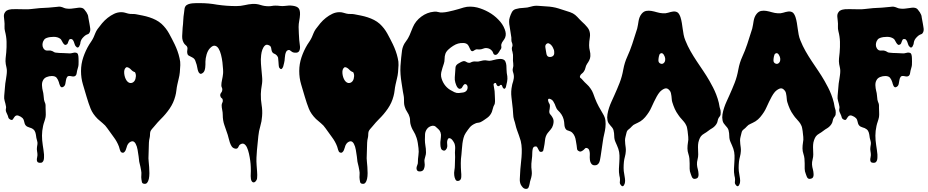

<svg xmlns="http://www.w3.org/2000/svg" viewBox="-20 -781 5943 1230"><path d="M17 -370Q14 -389 16 -407.5Q18 -426 20 -445Q23 -480 22 -513.5Q21 -547 12 -581Q8 -596 9 -612.5Q10 -629 8 -645Q6 -658 5 -674.5Q4 -691 12 -702Q15 -706 17.5 -709Q20 -712 25 -714Q32 -718 39.5 -719.5Q47 -721 55 -722Q69 -723 84 -722.5Q99 -722 113 -722Q130 -722 145.5 -721.5Q161 -721 178 -723Q192 -724 206.5 -726Q221 -728 235 -729Q264 -730 291 -732Q318 -734 345 -737Q353 -738 358 -738.5Q363 -739 371 -737Q380 -735 388.5 -731Q397 -727 408 -726Q422 -724 436 -725.5Q450 -727 464 -729Q472 -730 482 -731.5Q492 -733 501 -731Q513 -729 520.5 -720Q528 -711 534 -702Q540 -692 542.5 -685.5Q545 -679 546 -668Q547 -658 549.5 -649Q552 -640 553 -630Q554 -623 555.5 -615Q557 -607 558 -598.5Q559 -590 557.5 -582.5Q556 -575 551 -568Q547 -563 542.5 -562Q538 -561 533 -558Q525 -554 516 -545Q498 -528 495 -508Q495 -503 492.5 -495.5Q490 -488 486.5 -482.5Q483 -477 477.5 -476.5Q472 -476 465 -485Q461 -489 458.5 -497.5Q456 -506 453 -513.5Q450 -521 445 -526.5Q440 -532 431 -531Q425 -530 422.5 -525.5Q420 -521 418 -515L414 -504Q412 -499 407 -496Q399 -491 393.5 -495Q388 -499 383.5 -506Q379 -513 375 -521Q371 -529 367 -532Q350 -545 324 -545Q298 -545 279 -538Q269 -534 265 -529.5Q261 -525 257 -517Q252 -506 252 -493.5Q252 -481 259 -470Q265 -462 270.5 -459.5Q276 -457 282.5 -457Q289 -457 296 -457.5Q303 -458 311 -455Q318 -453 323.5 -449Q329 -445 336 -444Q360 -441 385 -441Q396 -441 406 -440Q416 -439 427 -439Q435 -439 441.5 -441Q448 -443 456 -444Q475 -445 479 -434Q483 -423 483 -409Q483 -398 483.5 -387Q484 -376 483 -365Q482 -355 479 -346Q476 -337 474 -328Q472 -320 471 -311Q470 -302 464 -296Q458 -291 450.5 -291Q443 -291 436 -293Q417 -297 411 -289Q405 -281 403 -269Q401 -257 398.5 -244Q396 -231 386 -225Q378 -220 373 -222.5Q368 -225 365 -231Q362 -237 360 -244Q358 -251 357 -255Q352 -271 343 -282.5Q334 -294 312 -294Q295 -294 279 -287.5Q263 -281 256 -267Q248 -253 249 -233.5Q250 -214 254 -199Q258 -185 259 -170.5Q260 -156 262 -142Q263 -135 265.5 -129.5Q268 -124 270 -118Q272 -111 272 -104V-91Q272 -76 273 -60.5Q274 -45 272 -31Q269 -16 264 -2Q259 12 256 26Q249 58 249 87.5Q249 117 254 149Q256 164 258.5 179Q261 194 262 209V226Q262 235 260 243.5Q258 252 252 257.5Q246 263 234 262Q223 261 219.5 255.5Q216 250 216 242.5Q216 235 218 227Q220 219 220 213Q220 200 217.5 187.5Q215 175 217 161Q219 152 220 141.5Q221 131 218 122Q215 112 213 102.5Q211 93 210 82Q208 68 202 57.5Q196 47 181 40Q173 37 166.5 35Q160 33 154 30Q142 23 138 10Q135 2 133.5 -7Q132 -16 125 -24Q115 -34 98.5 -40Q82 -46 72 -31Q67 -23 62 -16Q57 -9 44 -16Q35 -21 33 -30Q31 -39 27 -47Q24 -54 20.5 -61.5Q17 -69 17 -77Q17 -83 18.5 -88.5Q20 -94 18 -101Q15 -118 10 -134Q5 -150 7 -167Q10 -193 11.5 -219.5Q13 -246 18 -272Q20 -286 22 -299.5Q24 -313 24 -327Q24 -338 21.5 -348.5Q19 -359 17 -370Z M551 -495Q559 -507 566.5 -518.5Q574 -530 580 -543Q586 -557 591 -569.5Q596 -582 605 -595Q618 -613 634 -632Q650 -651 669.5 -666.5Q689 -682 711 -692.5Q733 -703 757 -703Q769 -703 779.5 -700Q790 -697 801 -694Q814 -691 826 -691.5Q838 -692 850 -690Q871 -686 893.5 -681.5Q916 -677 937.5 -670Q959 -663 978.5 -653Q998 -643 1015 -628Q1044 -601 1063 -566.5Q1082 -532 1099 -497Q1109 -476 1117 -454Q1125 -432 1130 -409Q1136 -386 1135 -364Q1134 -342 1132 -318Q1130 -297 1125 -278Q1120 -259 1116 -239Q1112 -221 1110 -202Q1108 -183 1103 -165Q1092 -122 1066.5 -85Q1041 -48 1009 -17Q1004 -12 999.5 -7Q995 -2 990 3Q984 10 978.5 16.5Q973 23 967 30L953 46Q946 54 943 63Q941 72 941 81.5Q941 91 939 100Q937 109 935.5 117Q934 125 934 133Q934 159 932.5 183Q931 207 931 233Q931 239 932.5 254.5Q934 270 935.5 289Q937 308 937 328.5Q937 349 933.5 365Q930 381 922.5 390Q915 399 901 396Q891 394 889 385Q887 376 886 368Q884 354 885.5 339.5Q887 325 884 311Q882 299 879.5 287Q877 275 874 264Q871 253 870.5 242.5Q870 232 868 221Q865 201 861.5 179Q858 157 849 140Q838 120 822 125Q806 130 797 147Q794 152 791.5 162Q789 172 785 181Q781 190 774.5 195Q768 200 758 195Q752 192 748 178.5Q744 165 742 158Q730 126 708.5 97.5Q687 69 667 40Q655 22 638 8.5Q621 -5 606 -19Q574 -51 560.5 -85Q547 -119 535 -160Q523 -201 511 -241Q499 -281 499 -326Q499 -371 513.5 -414Q528 -457 551 -495ZM781 -342Q776 -334 775.5 -322.5Q775 -311 777.5 -298.5Q780 -286 785 -275.5Q790 -265 796 -259Q804 -251 812 -249.5Q820 -248 827.5 -251Q835 -254 840.5 -261Q846 -268 848 -277Q850 -284 850.5 -292.5Q851 -301 849 -308Q846 -319 842.5 -319.5Q839 -320 831 -325Q826 -328 820 -334.5Q814 -341 807 -345.5Q800 -350 793.5 -350.5Q787 -351 781 -342Z M1150 -603Q1153 -627 1154 -651Q1155 -675 1159 -699Q1161 -708 1161.5 -719.5Q1162 -731 1167 -739Q1173 -749 1185 -753.5Q1197 -758 1210.5 -759.5Q1224 -761 1237 -761H1261Q1289 -761 1316.5 -758.5Q1344 -756 1371 -751Q1432 -742 1494 -742Q1522 -742 1547 -748Q1572 -754 1599 -756Q1625 -757 1649.5 -749Q1674 -741 1701 -741Q1712 -741 1722.5 -743Q1733 -745 1744 -745Q1759 -745 1774 -743Q1789 -741 1804 -743Q1818 -745 1830.5 -745.5Q1843 -746 1857 -744Q1884 -740 1893.5 -727.5Q1903 -715 1902 -688Q1901 -668 1897 -648Q1893 -628 1893 -608Q1893 -587 1894.5 -566Q1896 -545 1897 -524Q1898 -510 1901 -491Q1904 -472 1899 -459Q1894 -445 1879 -443.5Q1864 -442 1852 -448Q1845 -452 1839 -457.5Q1833 -463 1823 -459Q1816 -456 1812.5 -448Q1809 -440 1807 -430Q1805 -420 1804.5 -410Q1804 -400 1803 -393Q1802 -389 1800 -377.5Q1798 -366 1794.5 -355.5Q1791 -345 1785 -340Q1779 -335 1771 -345Q1766 -350 1765.5 -363Q1765 -376 1764 -384Q1762 -396 1762 -406Q1762 -416 1754 -425Q1746 -434 1736 -437.5Q1726 -441 1721 -454Q1719 -460 1718.5 -465Q1718 -470 1717 -474.5Q1716 -479 1713.5 -483Q1711 -487 1705 -490Q1688 -499 1677.5 -489.5Q1667 -480 1661 -463.5Q1655 -447 1653 -428.5Q1651 -410 1651 -401Q1651 -373 1654 -345.5Q1657 -318 1659 -290Q1662 -261 1657 -234.5Q1652 -208 1651 -179Q1650 -144 1656 -108.5Q1662 -73 1659 -37Q1657 -4 1647.5 27.5Q1638 59 1635 91Q1633 114 1630.5 136.5Q1628 159 1626 182Q1624 206 1623 229Q1622 252 1624 278Q1625 298 1627 319Q1629 340 1627 360Q1627 366 1623 373Q1619 380 1614 384Q1609 388 1603 387.5Q1597 387 1592 379Q1586 368 1586 347Q1586 326 1587 314Q1587 307 1586.5 288.5Q1586 270 1583 248Q1580 226 1575 203.5Q1570 181 1562.5 164.5Q1555 148 1544 141.5Q1533 135 1518 145Q1513 148 1510.5 154Q1508 160 1505 164.5Q1502 169 1497 171Q1492 173 1482 170Q1470 166 1463.5 155.5Q1457 145 1452.5 132Q1448 119 1445 105.5Q1442 92 1439 83Q1428 50 1417.5 20.5Q1407 -9 1407 -45Q1407 -61 1403.5 -77Q1400 -93 1400 -107Q1400 -115 1404.5 -123.5Q1409 -132 1407 -141Q1406 -149 1399.5 -153Q1393 -157 1391 -168Q1390 -179 1396.5 -186.5Q1403 -194 1404 -204Q1405 -213 1401.5 -219.5Q1398 -226 1398 -234Q1398 -250 1402.5 -269.5Q1407 -289 1409 -309Q1410 -316 1409 -336.5Q1408 -357 1405 -381.5Q1402 -406 1396 -430Q1390 -454 1380.5 -469.5Q1371 -485 1357 -488Q1343 -491 1325 -472Q1318 -465 1312.5 -454.5Q1307 -444 1303.5 -432Q1300 -420 1298 -408Q1296 -396 1296 -386V-367Q1296 -357 1294.5 -346.5Q1293 -336 1289.5 -327Q1286 -318 1278 -313Q1267 -305 1260 -310Q1253 -315 1249.5 -325Q1246 -335 1244 -347Q1242 -359 1240 -366Q1236 -379 1231 -392.5Q1226 -406 1212 -413Q1197 -420 1188 -425.5Q1179 -431 1179 -451Q1179 -458 1180.5 -465Q1182 -472 1180 -478Q1178 -485 1172 -489.5Q1166 -494 1162 -499Q1146 -520 1147 -549.5Q1148 -579 1150 -603Z M1949 -495Q1957 -507 1964.5 -518.5Q1972 -530 1978 -543Q1984 -557 1989 -569.5Q1994 -582 2003 -595Q2016 -613 2032 -632Q2048 -651 2067.5 -666.5Q2087 -682 2109 -692.5Q2131 -703 2155 -703Q2167 -703 2177.5 -700Q2188 -697 2199 -694Q2212 -691 2224 -691.5Q2236 -692 2248 -690Q2269 -686 2291.5 -681.5Q2314 -677 2335.5 -670Q2357 -663 2376.5 -653Q2396 -643 2413 -628Q2442 -601 2461 -566.5Q2480 -532 2497 -497Q2507 -476 2515 -454Q2523 -432 2528 -409Q2534 -386 2533 -364Q2532 -342 2530 -318Q2528 -297 2523 -278Q2518 -259 2514 -239Q2510 -221 2508 -202Q2506 -183 2501 -165Q2490 -122 2464.5 -85Q2439 -48 2407 -17Q2402 -12 2397.5 -7Q2393 -2 2388 3Q2382 10 2376.5 16.5Q2371 23 2365 30L2351 46Q2344 54 2341 63Q2339 72 2339 81.5Q2339 91 2337 100Q2335 109 2333.5 117Q2332 125 2332 133Q2332 159 2330.5 183Q2329 207 2329 233Q2329 239 2330.5 254.5Q2332 270 2333.5 289Q2335 308 2335 328.5Q2335 349 2331.5 365Q2328 381 2320.5 390Q2313 399 2299 396Q2289 394 2287 385Q2285 376 2284 368Q2282 354 2283.5 339.5Q2285 325 2282 311Q2280 299 2277.5 287Q2275 275 2272 264Q2269 253 2268.5 242.5Q2268 232 2266 221Q2263 201 2259.5 179Q2256 157 2247 140Q2236 120 2220 125Q2204 130 2195 147Q2192 152 2189.5 162Q2187 172 2183 181Q2179 190 2172.5 195Q2166 200 2156 195Q2150 192 2146 178.5Q2142 165 2140 158Q2128 126 2106.5 97.5Q2085 69 2065 40Q2053 22 2036 8.5Q2019 -5 2004 -19Q1972 -51 1958.5 -85Q1945 -119 1933 -160Q1921 -201 1909 -241Q1897 -281 1897 -326Q1897 -371 1911.5 -414Q1926 -457 1949 -495ZM2179 -342Q2174 -334 2173.5 -322.5Q2173 -311 2175.5 -298.5Q2178 -286 2183 -275.5Q2188 -265 2194 -259Q2202 -251 2210 -249.5Q2218 -248 2225.5 -251Q2233 -254 2238.5 -261Q2244 -268 2246 -277Q2248 -284 2248.5 -292.5Q2249 -301 2247 -308Q2244 -319 2240.5 -319.5Q2237 -320 2229 -325Q2224 -328 2218 -334.5Q2212 -341 2205 -345.5Q2198 -350 2191.5 -350.5Q2185 -351 2179 -342Z M2550 -411Q2552 -434 2555.5 -457.5Q2559 -481 2571 -502Q2577 -512 2584 -521Q2591 -530 2596 -540Q2605 -556 2611 -573Q2617 -590 2625 -607Q2642 -647 2679 -674.5Q2716 -702 2760 -706Q2774 -708 2787 -704Q2800 -700 2814 -701Q2833 -702 2850.5 -706Q2868 -710 2885 -714Q2902 -718 2918 -723Q2934 -728 2951 -733Q2971 -739 2994 -738.5Q3017 -738 3037 -733Q3075 -723 3110 -703.5Q3145 -684 3172 -656Q3186 -642 3196.5 -626.5Q3207 -611 3214 -592Q3219 -579 3220 -566Q3221 -553 3216 -540Q3211 -529 3203 -519Q3195 -509 3192 -498Q3190 -492 3191.5 -485Q3193 -478 3191 -472Q3190 -467 3186.5 -463.5Q3183 -460 3181 -455Q3179 -451 3175.5 -446Q3172 -441 3168 -436.5Q3164 -432 3158.5 -430Q3153 -428 3147 -431Q3142 -433 3139.5 -441Q3137 -449 3133 -454Q3121 -469 3104 -472Q3089 -475 3076 -469.5Q3063 -464 3049 -464Q3042 -464 3037 -465Q3032 -466 3024 -462Q3019 -460 3015 -456.5Q3011 -453 3006 -453Q3000 -453 2996.5 -458Q2993 -463 2990 -470L2984 -483Q2981 -489 2978 -493Q2968 -505 2948.5 -505.5Q2929 -506 2915 -502Q2900 -498 2883.5 -487.5Q2867 -477 2855 -466Q2839 -452 2833.5 -437Q2828 -422 2828 -402Q2828 -387 2823.5 -373.5Q2819 -360 2814.5 -346Q2810 -332 2807 -318.5Q2804 -305 2806 -290Q2811 -264 2826 -241.5Q2841 -219 2864 -205Q2877 -197 2891 -190.5Q2905 -184 2919 -185Q2932 -186 2947 -188.5Q2962 -191 2970 -202Q2973 -206 2974.5 -212Q2976 -218 2975.5 -224Q2975 -230 2972 -235Q2969 -240 2963 -242Q2957 -243 2953.5 -240Q2950 -237 2947 -232.5Q2944 -228 2941.5 -223Q2939 -218 2935 -215Q2926 -210 2920 -213Q2914 -216 2909.5 -222.5Q2905 -229 2902 -237.5Q2899 -246 2897 -252Q2892 -269 2893.5 -286Q2895 -303 2896 -320Q2897 -335 2898 -348.5Q2899 -362 2913 -372Q2921 -377 2934 -384Q2947 -391 2957 -389Q2964 -387 2969 -383.5Q2974 -380 2981 -379Q2989 -377 2995 -380.5Q3001 -384 3009 -386Q3017 -388 3027 -387Q3037 -386 3045 -387Q3053 -388 3060.5 -390.5Q3068 -393 3076 -394Q3090 -396 3102 -393Q3114 -390 3127 -393Q3136 -395 3144 -397Q3152 -399 3161 -401Q3168 -402 3176.5 -403Q3185 -404 3193 -403Q3201 -402 3208 -398Q3215 -394 3218 -386Q3223 -374 3224 -361Q3225 -348 3225 -335Q3225 -324 3226.5 -313.5Q3228 -303 3230 -292Q3232 -276 3228.5 -257.5Q3225 -239 3221 -224Q3219 -217 3214.5 -213.5Q3210 -210 3204 -216Q3202 -218 3200 -222L3197 -230Q3196 -234 3193.5 -236Q3191 -238 3186 -237Q3183 -236 3181 -232.5Q3179 -229 3174 -229Q3169 -229 3168 -230L3164 -234Q3160 -239 3158.5 -245.5Q3157 -252 3148 -248Q3141 -245 3142 -237.5Q3143 -230 3144 -225Q3147 -210 3148.5 -197.5Q3150 -185 3150 -169Q3150 -157 3151 -144.5Q3152 -132 3150 -119Q3149 -113 3146 -108.5Q3143 -104 3141 -98Q3138 -90 3136 -81Q3134 -72 3131 -64Q3121 -40 3101 -26Q3091 -19 3079.5 -11Q3068 -3 3057 2Q3049 5 3041 5.5Q3033 6 3025 10Q3002 20 2990 34.5Q2978 49 2964 70Q2954 85 2949.5 102.5Q2945 120 2942.5 138Q2940 156 2939 174Q2938 192 2936 210Q2932 237 2932 265Q2932 293 2934 320Q2936 334 2935 353Q2934 372 2920 377Q2904 382 2897.5 368.5Q2891 355 2890 342Q2888 326 2891 310Q2894 294 2894 278Q2894 260 2895 242.5Q2896 225 2895 208Q2894 198 2895 187.5Q2896 177 2896 167Q2896 157 2894 147Q2892 137 2886 128Q2883 122 2877.5 115.5Q2872 109 2866 106Q2860 103 2854.5 105Q2849 107 2846 118Q2843 128 2844.5 139Q2846 150 2845 160Q2843 172 2834.5 180Q2826 188 2813 180Q2808 177 2805.5 170.5Q2803 164 2802 156.5Q2801 149 2801 141V129Q2802 113 2804.5 97.5Q2807 82 2802 67Q2798 55 2788 46Q2778 37 2769 29Q2759 22 2744 26Q2726 31 2715.5 45Q2705 59 2703 77Q2702 95 2702 114Q2702 133 2705 150Q2709 170 2709 196Q2709 208 2705.5 218Q2702 228 2700 239Q2698 248 2699.5 257Q2701 266 2701 275Q2701 289 2695.5 302Q2690 315 2674 317Q2657 319 2651.5 309.5Q2646 300 2650 286Q2652 278 2654.5 273Q2657 268 2657 260Q2657 237 2660.5 214Q2664 191 2661 168Q2659 151 2656.5 135Q2654 119 2649 103Q2641 78 2628 57.5Q2615 37 2609 11Q2607 0 2607 -10.5Q2607 -21 2604 -31Q2599 -49 2588.5 -64Q2578 -79 2573 -97Q2569 -109 2568.5 -121Q2568 -133 2568 -147Q2568 -159 2565.5 -171Q2563 -183 2561 -195Q2557 -223 2552.5 -250Q2548 -277 2546 -304Q2544 -331 2545.5 -357.5Q2547 -384 2550 -411Z M3267 -318Q3262 -333 3266 -345Q3270 -357 3268 -374Q3265 -393 3266.5 -411.5Q3268 -430 3263 -449Q3261 -455 3260 -459Q3259 -463 3259 -470Q3259 -477 3261.5 -482Q3264 -487 3263 -494Q3262 -504 3259 -509.5Q3256 -515 3256 -526V-540Q3256 -546 3254 -553Q3251 -567 3249.5 -582Q3248 -597 3245 -611Q3242 -625 3241.5 -641Q3241 -657 3246 -671Q3251 -687 3259 -702.5Q3267 -718 3284 -723Q3308 -730 3333 -730.5Q3358 -731 3383 -739Q3406 -746 3431 -743.5Q3456 -741 3480 -740Q3522 -738 3557.5 -727Q3593 -716 3632 -703Q3652 -696 3664.5 -685.5Q3677 -675 3692 -658Q3699 -650 3708 -642Q3717 -634 3726 -625Q3735 -616 3742.5 -606.5Q3750 -597 3754 -588Q3763 -566 3758.5 -540Q3754 -514 3754 -491Q3754 -473 3758.5 -456Q3763 -439 3762 -421Q3761 -407 3755 -395Q3749 -383 3741 -372Q3733 -360 3730.5 -346.5Q3728 -333 3719 -321Q3714 -314 3707.5 -309.5Q3701 -305 3697 -297Q3692 -286 3699.5 -281Q3707 -276 3713 -268Q3725 -254 3739 -241.5Q3753 -229 3763 -214Q3774 -199 3780 -182.5Q3786 -166 3792 -150Q3802 -124 3815.5 -99Q3829 -74 3843 -51Q3856 -30 3858.5 -8.5Q3861 13 3858.5 35Q3856 57 3850.5 79Q3845 101 3842 124Q3838 148 3835 171.5Q3832 195 3828 219Q3826 228 3824.5 239Q3823 250 3819 259Q3815 268 3807 273.5Q3799 279 3786 278Q3777 277 3771.5 271.5Q3766 266 3763 258.5Q3760 251 3759 242.5Q3758 234 3758 227Q3758 221 3758.5 211.5Q3759 202 3757.5 192.5Q3756 183 3752 176Q3748 169 3739 167Q3732 165 3728 170Q3724 175 3719 179Q3712 185 3704 188.5Q3696 192 3688 187Q3677 182 3676.5 171Q3676 160 3674 150Q3671 135 3669 120Q3667 105 3661.5 92Q3656 79 3646.5 69.5Q3637 60 3621 56Q3611 54 3606 48Q3601 42 3598.5 34Q3596 26 3595.5 17Q3595 8 3594 0Q3590 -34 3567 -61Q3562 -67 3556 -72.5Q3550 -78 3546 -85Q3542 -92 3539.5 -99.5Q3537 -107 3534 -114Q3529 -124 3523.5 -133Q3518 -142 3507 -146Q3496 -151 3492.5 -146Q3489 -141 3493 -130Q3496 -121 3499.5 -116.5Q3503 -112 3503 -101Q3503 -92 3501.5 -85Q3500 -78 3499 -70Q3498 -56 3505 -48.5Q3512 -41 3518 -31Q3526 -19 3526.5 -6.5Q3527 6 3523 20Q3518 37 3508.5 47.5Q3499 58 3488 72Q3474 91 3471.5 117Q3469 143 3464 166Q3462 174 3460.5 182Q3459 190 3448 192Q3439 193 3434.5 186.5Q3430 180 3427 172.5Q3424 165 3419.5 160Q3415 155 3405 158Q3395 161 3392.5 174Q3390 187 3390 196Q3390 220 3386.5 244Q3383 268 3384 291Q3385 304 3386.5 316.5Q3388 329 3386 342Q3384 356 3379.5 369Q3375 382 3373 396Q3371 407 3366.5 418.5Q3362 430 3348 429Q3337 428 3329 419.5Q3321 411 3316 401Q3309 385 3310 365.5Q3311 346 3312 329Q3313 303 3316 277Q3319 251 3321 225.5Q3323 200 3322.5 174Q3322 148 3316 122Q3311 104 3304.5 86.5Q3298 69 3292 52Q3286 35 3282.5 19Q3279 3 3273 -14Q3268 -31 3267.5 -48.5Q3267 -66 3265 -84Q3261 -121 3256.5 -158.5Q3252 -196 3260 -232Q3261 -235 3261 -237.5Q3261 -240 3262 -242Q3269 -262 3271.5 -280Q3274 -298 3267 -318ZM3478 -451Q3479 -443 3481 -434Q3483 -425 3489 -420Q3495 -415 3506 -416Q3517 -417 3522 -422Q3530 -428 3530.5 -439.5Q3531 -451 3529 -460Q3527 -466 3522.5 -475.5Q3518 -485 3511 -492.5Q3504 -500 3496 -503Q3488 -506 3480 -499Q3471 -491 3474 -475.5Q3477 -460 3478 -451Z M3973 -336Q3981 -380 3998.5 -418Q4016 -456 4030 -498L4046 -548L4062 -598Q4065 -610 4067 -622.5Q4069 -635 4071 -647Q4073 -659 4077.5 -670.5Q4082 -682 4090 -692Q4103 -708 4119.5 -711Q4136 -714 4153 -711Q4170 -708 4188.5 -702.5Q4207 -697 4225 -696Q4243 -694 4260 -699.5Q4277 -705 4291.5 -707Q4306 -709 4318 -703Q4330 -697 4339 -672Q4345 -653 4348 -634Q4351 -615 4353.5 -596.5Q4356 -578 4359.5 -559Q4363 -540 4371 -521Q4385 -486 4403.5 -453.5Q4422 -421 4443 -389.5Q4464 -358 4485 -327Q4506 -296 4525 -263Q4537 -242 4548 -220.5Q4559 -199 4568 -176Q4573 -162 4577.5 -149Q4582 -136 4585 -122Q4587 -115 4587.5 -108.5Q4588 -102 4590 -95Q4591 -90 4593 -84.5Q4595 -79 4596 -74Q4598 -60 4596 -46Q4594 -39 4591 -35.5Q4588 -32 4584 -26Q4579 -17 4577.5 -7Q4576 3 4570 13Q4565 21 4558 28Q4551 35 4543 40Q4529 48 4517 57.5Q4505 67 4491 75Q4477 83 4470 92.5Q4463 102 4458 117Q4453 131 4452 146.5Q4451 162 4452 177.5Q4453 193 4453 208.5Q4453 224 4449 239Q4444 258 4445 273.5Q4446 289 4451 306Q4454 317 4455 334Q4456 351 4448 359Q4443 363 4434.5 364.5Q4426 366 4421 363Q4415 360 4411 349.5Q4407 339 4405 333Q4398 316 4398 300V266Q4398 250 4396.5 235Q4395 220 4390 205Q4384 188 4384 169.5Q4384 151 4387 133Q4391 114 4389 96Q4387 78 4385 59Q4383 48 4381.5 38.5Q4380 29 4375 20Q4370 9 4361.5 -1Q4353 -11 4345 -20Q4336 -29 4326 -44Q4312 -63 4303 -83Q4294 -103 4287 -126Q4284 -135 4283.5 -145Q4283 -155 4281.5 -165.5Q4280 -176 4278 -185Q4276 -194 4270 -201Q4255 -220 4238 -213.5Q4221 -207 4207 -192Q4196 -179 4187 -162.5Q4178 -146 4169.5 -128.5Q4161 -111 4153.5 -94Q4146 -77 4137 -63Q4126 -46 4113 -30.5Q4100 -15 4083 -4Q4075 1 4066.5 5Q4058 9 4050 13Q4037 18 4027.5 29Q4018 40 4007 48Q3996 56 3993.5 69.5Q3991 83 3987 96Q3984 107 3984 118.5Q3984 130 3985.5 142Q3987 154 3988.5 165.5Q3990 177 3989 188Q3988 206 3983.5 222Q3979 238 3977 255Q3975 275 3975 295Q3975 315 3979 334Q3981 347 3983.5 362.5Q3986 378 3983 392Q3982 395 3979 402Q3976 409 3972 411Q3966 414 3960 407.5Q3954 401 3952 396Q3950 391 3951 383.5Q3952 376 3952 370Q3952 364 3951 357.5Q3950 351 3948 344Q3944 322 3945 300.5Q3946 279 3947.5 257.5Q3949 236 3948.5 214.5Q3948 193 3941 172Q3937 161 3932.5 150.5Q3928 140 3923 129Q3915 111 3915 91.5Q3915 72 3910 52Q3907 43 3901.5 36Q3896 29 3890 22.5Q3884 16 3879 8.5Q3874 1 3872 -9Q3868 -28 3871.5 -49Q3875 -70 3882 -91Q3889 -112 3898 -131.5Q3907 -151 3915 -169Q3934 -211 3949.5 -250.5Q3965 -290 3973 -336ZM4198 -394Q4198 -379 4211.5 -373.5Q4225 -368 4235 -380Q4240 -386 4241 -393.5Q4242 -401 4241 -409Q4240 -414 4237.5 -420.5Q4235 -427 4231 -432.5Q4227 -438 4221.5 -440Q4216 -442 4209 -437Q4206 -435 4204 -429.5Q4202 -424 4200.5 -417Q4199 -410 4198.5 -403.5Q4198 -397 4198 -394Z M4710 -336Q4718 -380 4735.5 -418Q4753 -456 4767 -498L4783 -548L4799 -598Q4802 -610 4804 -622.5Q4806 -635 4808 -647Q4810 -659 4814.5 -670.5Q4819 -682 4827 -692Q4840 -708 4856.5 -711Q4873 -714 4890 -711Q4907 -708 4925.5 -702.5Q4944 -697 4962 -696Q4980 -694 4997 -699.5Q5014 -705 5028.5 -707Q5043 -709 5055 -703Q5067 -697 5076 -672Q5082 -653 5085 -634Q5088 -615 5090.5 -596.5Q5093 -578 5096.5 -559Q5100 -540 5108 -521Q5122 -486 5140.5 -453.5Q5159 -421 5180 -389.5Q5201 -358 5222 -327Q5243 -296 5262 -263Q5274 -242 5285 -220.5Q5296 -199 5305 -176Q5310 -162 5314.5 -149Q5319 -136 5322 -122Q5324 -115 5324.5 -108.5Q5325 -102 5327 -95Q5328 -90 5330 -84.5Q5332 -79 5333 -74Q5335 -60 5333 -46Q5331 -39 5328 -35.5Q5325 -32 5321 -26Q5316 -17 5314.5 -7Q5313 3 5307 13Q5302 21 5295 28Q5288 35 5280 40Q5266 48 5254 57.5Q5242 67 5228 75Q5214 83 5207 92.5Q5200 102 5195 117Q5190 131 5189 146.5Q5188 162 5189 177.5Q5190 193 5190 208.5Q5190 224 5186 239Q5181 258 5182 273.5Q5183 289 5188 306Q5191 317 5192 334Q5193 351 5185 359Q5180 363 5171.5 364.5Q5163 366 5158 363Q5152 360 5148 349.5Q5144 339 5142 333Q5135 316 5135 300V266Q5135 250 5133.5 235Q5132 220 5127 205Q5121 188 5121 169.5Q5121 151 5124 133Q5128 114 5126 96Q5124 78 5122 59Q5120 48 5118.5 38.5Q5117 29 5112 20Q5107 9 5098.5 -1Q5090 -11 5082 -20Q5073 -29 5063 -44Q5049 -63 5040 -83Q5031 -103 5024 -126Q5021 -135 5020.5 -145Q5020 -155 5018.5 -165.5Q5017 -176 5015 -185Q5013 -194 5007 -201Q4992 -220 4975 -213.5Q4958 -207 4944 -192Q4933 -179 4924 -162.5Q4915 -146 4906.5 -128.5Q4898 -111 4890.5 -94Q4883 -77 4874 -63Q4863 -46 4850 -30.5Q4837 -15 4820 -4Q4812 1 4803.5 5Q4795 9 4787 13Q4774 18 4764.5 29Q4755 40 4744 48Q4733 56 4730.5 69.5Q4728 83 4724 96Q4721 107 4721 118.5Q4721 130 4722.5 142Q4724 154 4725.5 165.5Q4727 177 4726 188Q4725 206 4720.5 222Q4716 238 4714 255Q4712 275 4712 295Q4712 315 4716 334Q4718 347 4720.5 362.5Q4723 378 4720 392Q4719 395 4716 402Q4713 409 4709 411Q4703 414 4697 407.5Q4691 401 4689 396Q4687 391 4688 383.5Q4689 376 4689 370Q4689 364 4688 357.5Q4687 351 4685 344Q4681 322 4682 300.5Q4683 279 4684.5 257.5Q4686 236 4685.5 214.5Q4685 193 4678 172Q4674 161 4669.5 150.5Q4665 140 4660 129Q4652 111 4652 91.5Q4652 72 4647 52Q4644 43 4638.5 36Q4633 29 4627 22.5Q4621 16 4616 8.5Q4611 1 4609 -9Q4605 -28 4608.5 -49Q4612 -70 4619 -91Q4626 -112 4635 -131.5Q4644 -151 4652 -169Q4671 -211 4686.5 -250.5Q4702 -290 4710 -336ZM4935 -394Q4935 -379 4948.5 -373.5Q4962 -368 4972 -380Q4977 -386 4978 -393.5Q4979 -401 4978 -409Q4977 -414 4974.5 -420.5Q4972 -427 4968 -432.5Q4964 -438 4958.5 -440Q4953 -442 4946 -437Q4943 -435 4941 -429.5Q4939 -424 4937.5 -417Q4936 -410 4935.5 -403.5Q4935 -397 4935 -394Z M5356 -370Q5353 -389 5355 -407.5Q5357 -426 5359 -445Q5362 -480 5361 -513.5Q5360 -547 5351 -581Q5347 -596 5348 -612.5Q5349 -629 5347 -645Q5345 -658 5344 -674.5Q5343 -691 5351 -702Q5354 -706 5356.5 -709Q5359 -712 5364 -714Q5371 -718 5378.5 -719.5Q5386 -721 5394 -722Q5408 -723 5423 -722.5Q5438 -722 5452 -722Q5469 -722 5484.5 -721.5Q5500 -721 5517 -723Q5531 -724 5545.5 -726Q5560 -728 5574 -729Q5603 -730 5630 -732Q5657 -734 5684 -737Q5692 -738 5697 -738.5Q5702 -739 5710 -737Q5719 -735 5727.5 -731Q5736 -727 5747 -726Q5761 -724 5775 -725.5Q5789 -727 5803 -729Q5811 -730 5821 -731.5Q5831 -733 5840 -731Q5852 -729 5859.5 -720Q5867 -711 5873 -702Q5879 -692 5881.5 -685.5Q5884 -679 5885 -668Q5886 -658 5888.5 -649Q5891 -640 5892 -630Q5893 -623 5894.5 -615Q5896 -607 5897 -598.5Q5898 -590 5896.5 -582.5Q5895 -575 5890 -568Q5886 -563 5881.5 -562Q5877 -561 5872 -558Q5864 -554 5855 -545Q5837 -528 5834 -508Q5834 -503 5831.5 -495.5Q5829 -488 5825.5 -482.5Q5822 -477 5816.5 -476.5Q5811 -476 5804 -485Q5800 -489 5797.5 -497.5Q5795 -506 5792 -513.5Q5789 -521 5784 -526.5Q5779 -532 5770 -531Q5764 -530 5761.5 -525.5Q5759 -521 5757 -515L5753 -504Q5751 -499 5746 -496Q5738 -491 5732.5 -495Q5727 -499 5722.5 -506Q5718 -513 5714 -521Q5710 -529 5706 -532Q5689 -545 5663 -545Q5637 -545 5618 -538Q5608 -534 5604 -529.5Q5600 -525 5596 -517Q5591 -506 5591 -493.5Q5591 -481 5598 -470Q5604 -462 5609.5 -459.5Q5615 -457 5621.5 -457Q5628 -457 5635 -457.5Q5642 -458 5650 -455Q5657 -453 5662.5 -449Q5668 -445 5675 -444Q5699 -441 5724 -441Q5735 -441 5745 -440Q5755 -439 5766 -439Q5774 -439 5780.5 -441Q5787 -443 5795 -444Q5814 -445 5818 -434Q5822 -423 5822 -409Q5822 -398 5822.5 -387Q5823 -376 5822 -365Q5821 -355 5818 -346Q5815 -337 5813 -328Q5811 -320 5810 -311Q5809 -302 5803 -296Q5797 -291 5789.5 -291Q5782 -291 5775 -293Q5756 -297 5750 -289Q5744 -281 5742 -269Q5740 -257 5737.5 -244Q5735 -231 5725 -225Q5717 -220 5712 -222.5Q5707 -225 5704 -231Q5701 -237 5699 -244Q5697 -251 5696 -255Q5691 -271 5682 -282.5Q5673 -294 5651 -294Q5634 -294 5618 -287.5Q5602 -281 5595 -267Q5587 -253 5588 -233.5Q5589 -214 5593 -199Q5597 -185 5598 -170.5Q5599 -156 5601 -142Q5602 -135 5604.5 -129.5Q5607 -124 5609 -118Q5611 -111 5611 -104V-91Q5611 -76 5612 -60.5Q5613 -45 5611 -31Q5608 -16 5603 -2Q5598 12 5595 26Q5588 58 5588 87.5Q5588 117 5593 149Q5595 164 5597.5 179Q5600 194 5601 209V226Q5601 235 5599 243.5Q5597 252 5591 257.5Q5585 263 5573 262Q5562 261 5558.5 255.5Q5555 250 5555 242.5Q5555 235 5557 227Q5559 219 5559 213Q5559 200 5556.5 187.5Q5554 175 5556 161Q5558 152 5559 141.5Q5560 131 5557 122Q5554 112 5552 102.5Q5550 93 5549 82Q5547 68 5541 57.5Q5535 47 5520 40Q5512 37 5505.5 35Q5499 33 5493 30Q5481 23 5477 10Q5474 2 5472.5 -7Q5471 -16 5464 -24Q5454 -34 5437.5 -40Q5421 -46 5411 -31Q5406 -23 5401 -16Q5396 -9 5383 -16Q5374 -21 5372 -30Q5370 -39 5366 -47Q5363 -54 5359.5 -61.5Q5356 -69 5356 -77Q5356 -83 5357.5 -88.5Q5359 -94 5357 -101Q5354 -118 5349 -134Q5344 -150 5346 -167Q5349 -193 5350.5 -219.5Q5352 -246 5357 -272Q5359 -286 5361 -299.5Q5363 -313 5363 -327Q5363 -338 5360.5 -348.5Q5358 -359 5356 -370Z"/></svg>

Font: Double Feature
Style: Regular
Weight: 400
Designer: David Shetterly
Foundry: David Shetterly
Version: Version 2.100 1997 initial release